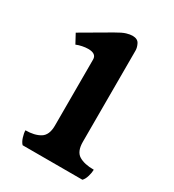

<svg xmlns="http://www.w3.org/2000/svg" viewBox="-173 -810 825 910"><g transform="rotate(30 240.0 -355.0)"><path d="M92 0Q81 -11 74.5 -32Q68 -53 68 -68Q117 -68 147.5 -86.5Q178 -105 178 -157V-519Q178 -551 133 -551Q119 -551 101.5 -547.5Q84 -544 70 -538L43 -588L199 -679Q233 -699 252 -704.5Q271 -710 284 -710Q312 -710 321.5 -691.5Q331 -673 331 -656V-157Q331 -104 360.5 -86Q390 -68 442 -68Q442 -53 436 -32Q430 -11 419 0Z"/></g></svg>

Font: Calistoga
Style: Regular
Weight: 400
Designer: Yvonne Schuttler, Eben Sorkin
Foundry: www.sorkintype.com
Version: Version 1.010; ttfautohint (v1.8.4.7-5d5b)